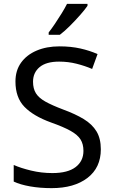

<svg xmlns="http://www.w3.org/2000/svg" viewBox="-20 -964 589 994"><path d="M502 -191Q502 -96 433 -43Q364 10 247 10Q187 10 136 1Q85 -8 51 -24V-110Q87 -94 140.5 -81Q194 -68 251 -68Q331 -68 371.5 -99Q412 -130 412 -183Q412 -218 397 -242Q382 -266 345.5 -286.5Q309 -307 244 -330Q153 -363 106.5 -411Q60 -459 60 -542Q60 -599 89 -639.5Q118 -680 169.5 -702Q221 -724 288 -724Q347 -724 396 -713Q445 -702 485 -684L457 -607Q420 -623 376.5 -634Q333 -645 286 -645Q219 -645 185 -616.5Q151 -588 151 -541Q151 -505 166 -481Q181 -457 215 -438Q249 -419 307 -397Q370 -374 413.5 -347.5Q457 -321 479.5 -284Q502 -247 502 -191ZM433 -934Q421 -916 396 -887.5Q371 -859 342.5 -830.5Q314 -802 290 -784H232V-796Q247 -815 264.5 -841Q282 -867 299 -894.5Q316 -922 327 -944H433Z"/></svg>

Font: Noto Sans SignWriting
Style: Regular
Weight: 400
Designer: Monotype Design Team
Foundry: Monotype Imaging Inc.
Version: Version 2.004; ttfautohint (v1.8.4.7-5d5b)